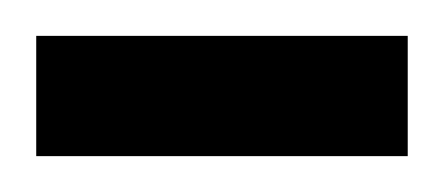

<svg xmlns="http://www.w3.org/2000/svg" viewBox="-20 -657 245 106"><path d="M0 -570.8V-637.2H205.1V-570.8Z"/></svg>

Font: Englebert
Style: Regular
Weight: 400
Designer: Astigmatic (AOETI)
Foundry: Astigmatic (AOETI)
Version: Version 1.000